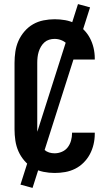

<svg xmlns="http://www.w3.org/2000/svg" viewBox="-20 -837 540 938"><path d="M247 8Q220 8 192.5 2.5Q165 -3 141.5 -16.5Q118 -30 99.5 -51.5Q81 -73 70 -98Q59 -123 55 -150.5Q51 -178 51 -205V-530Q51 -557 55 -584.5Q59 -612 70 -637Q81 -662 99.5 -683.5Q118 -705 141.5 -718.5Q165 -732 192.5 -737.5Q220 -743 247 -743Q273 -743 298.5 -738.5Q324 -734 347 -722.5Q370 -711 388.5 -692.5Q407 -674 419 -651.5Q431 -629 437 -603.5Q443 -578 443 -552V-546H332V-549Q332 -567 327 -585Q322 -603 311 -617.5Q300 -632 282.5 -639.5Q265 -647 247 -647Q233 -647 220 -643Q207 -639 197 -630Q187 -621 180 -609Q173 -597 169 -584Q165 -571 163.5 -557.5Q162 -544 162 -530V-205Q162 -191 163.5 -177.5Q165 -164 169 -151Q173 -138 180 -126Q187 -114 197 -105Q207 -96 220 -92Q233 -88 247 -88Q265 -88 282.5 -95.5Q300 -103 311 -117.5Q322 -132 327 -150Q332 -168 332 -186V-189H443V-183Q443 -157 437 -131.5Q431 -106 419 -83.5Q407 -61 388.5 -42.5Q370 -24 347 -12.5Q324 -1 298.5 3.5Q273 8 247 8ZM139 81 80 65 361 -817 420 -801Z"/></svg>

Font: Iosevka
Style: Bold
Weight: 700
Monospace: yes
Designer: Belleve Invis
Foundry: Belleve Invis
Version: Version 32.5.0; ttfautohint (v1.8.4)